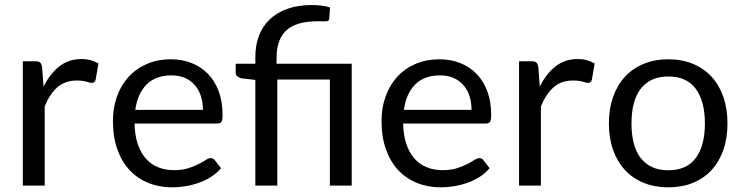

<svg xmlns="http://www.w3.org/2000/svg" viewBox="-20 -756 3020 782"><path d="M73 0V-506.5H124Q138.5 -506.5 144 -501Q149.5 -495.5 151.5 -482L157.5 -403Q183.5 -456 221.8 -485.8Q260 -515.5 311.5 -515.5Q332.5 -515.5 349.5 -510.8Q366.5 -506 381 -497.5L369.5 -431Q366 -418.5 354 -418.5Q347 -418.5 332.5 -423.2Q318 -428 292 -428Q245.5 -428 214.2 -401Q183 -374 162 -322.5V0Z M676.5 -514.5Q722 -514.5 760.5 -499.2Q799 -484 827 -455.2Q855 -426.5 870.8 -384.2Q886.5 -342 886.5 -288Q886.5 -267 882 -260Q877.5 -253 865 -253H528Q529 -205 541 -169.5Q553 -134 574 -110.2Q595 -86.5 624 -74.8Q653 -63 689 -63Q722.5 -63 746.8 -70.8Q771 -78.5 788.5 -87.5Q806 -96.5 817.8 -104.2Q829.5 -112 838 -112Q849 -112 855 -103.5L880 -71Q863.5 -51 840.5 -36.2Q817.5 -21.5 791.2 -12Q765 -2.5 737 2.2Q709 7 681.5 7Q629 7 584.8 -10.8Q540.5 -28.5 508.2 -62.8Q476 -97 458 -147.5Q440 -198 440 -263.5Q440 -316.5 456.2 -362.5Q472.5 -408.5 503 -442.2Q533.5 -476 577.5 -495.2Q621.5 -514.5 676.5 -514.5ZM678.5 -449Q614 -449 577 -411.8Q540 -374.5 531 -308.5H806.5Q806.5 -339.5 798 -365.2Q789.5 -391 773 -409.8Q756.5 -428.5 732.8 -438.8Q709 -449 678.5 -449Z M1020 0V-430.5L964 -437Q953.5 -439.5 946.8 -444.8Q940 -450 940 -460V-496.5H1020V-524.5Q1020 -571 1034.5 -609.8Q1049 -648.5 1078 -676.5Q1107 -704.5 1150.2 -720Q1193.5 -735.5 1251 -735.5Q1270 -735.5 1289.8 -733Q1309.5 -730.5 1324 -725.5L1321 -679Q1320 -672.5 1315 -670.8Q1310 -669 1300.5 -669Q1295 -669 1289 -669.2Q1283 -669.5 1275.5 -669.5Q1187 -669.5 1146.8 -632.8Q1106.5 -596 1106.5 -522V-496.5H1412.5V0H1323.5V-432H1109.5V0Z M1770.5 -514.5Q1816 -514.5 1854.5 -499.2Q1893 -484 1921 -455.2Q1949 -426.5 1964.8 -384.2Q1980.5 -342 1980.5 -288Q1980.5 -267 1976 -260Q1971.5 -253 1959 -253H1622Q1623 -205 1635 -169.5Q1647 -134 1668 -110.2Q1689 -86.5 1718 -74.8Q1747 -63 1783 -63Q1816.5 -63 1840.8 -70.8Q1865 -78.5 1882.5 -87.5Q1900 -96.5 1911.8 -104.2Q1923.5 -112 1932 -112Q1943 -112 1949 -103.5L1974 -71Q1957.5 -51 1934.5 -36.2Q1911.5 -21.5 1885.2 -12Q1859 -2.5 1831 2.2Q1803 7 1775.5 7Q1723 7 1678.8 -10.8Q1634.5 -28.5 1602.2 -62.8Q1570 -97 1552 -147.5Q1534 -198 1534 -263.5Q1534 -316.5 1550.2 -362.5Q1566.5 -408.5 1597 -442.2Q1627.5 -476 1671.5 -495.2Q1715.5 -514.5 1770.5 -514.5ZM1772.5 -449Q1708 -449 1671 -411.8Q1634 -374.5 1625 -308.5H1900.5Q1900.5 -339.5 1892 -365.2Q1883.5 -391 1867 -409.8Q1850.5 -428.5 1826.8 -438.8Q1803 -449 1772.5 -449Z M2094 0V-506.5H2145Q2159.5 -506.5 2165 -501Q2170.5 -495.5 2172.5 -482L2178.5 -403Q2204.5 -456 2242.8 -485.8Q2281 -515.5 2332.5 -515.5Q2353.5 -515.5 2370.5 -510.8Q2387.5 -506 2402 -497.5L2390.5 -431Q2387 -418.5 2375 -418.5Q2368 -418.5 2353.5 -423.2Q2339 -428 2313 -428Q2266.5 -428 2235.2 -401Q2204 -374 2183 -322.5V0Z M2702 -514.5Q2757.5 -514.5 2802.2 -496Q2847 -477.5 2878.2 -443.5Q2909.5 -409.5 2926.2 -361.2Q2943 -313 2943 -253.5Q2943 -193.5 2926.2 -145.5Q2909.5 -97.5 2878.2 -63.5Q2847 -29.5 2802.2 -11.2Q2757.5 7 2702 7Q2646.5 7 2601.8 -11.2Q2557 -29.5 2525.5 -63.5Q2494 -97.5 2477 -145.5Q2460 -193.5 2460 -253.5Q2460 -313 2477 -361.2Q2494 -409.5 2525.5 -443.5Q2557 -477.5 2601.8 -496Q2646.5 -514.5 2702 -514.5ZM2702 -62.5Q2777 -62.5 2814 -112.8Q2851 -163 2851 -253Q2851 -343.5 2814 -394Q2777 -444.5 2702 -444.5Q2664 -444.5 2636 -431.5Q2608 -418.5 2589.2 -394Q2570.5 -369.5 2561.2 -333.8Q2552 -298 2552 -253Q2552 -208 2561.2 -172.5Q2570.5 -137 2589.2 -112.8Q2608 -88.5 2636 -75.5Q2664 -62.5 2702 -62.5Z"/></svg>

Font: LatoHex
Style: Regular
Weight: 400
Designer: Lukasz Dziedzic
Foundry: tyPoland Lukasz Dziedzic
Version: Version 1.104; Western+Polish opensource